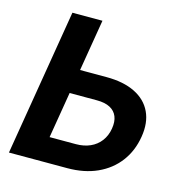

<svg xmlns="http://www.w3.org/2000/svg" viewBox="-108 -825 871 922"><g transform="rotate(15 328.0 -364.0)"><path d="M192.9 -471.2H377.4Q462.4 -471.2 519.5 -442.9Q576.7 -414.6 601.3 -362.3Q626 -310.1 614.3 -238.8Q602.5 -165.5 561.8 -111.8Q521 -58.1 456.8 -29.1Q392.6 0 308.1 0H18.6L139.2 -727.5H288.6L188 -122.1H318.4Q358.4 -122.1 389.6 -136Q420.9 -149.9 440.9 -176.5Q460.9 -203.1 466.8 -239.3Q472.7 -274.9 462.6 -299.8Q452.6 -324.7 427.5 -338.1Q402.3 -351.6 361.8 -351.6H173.3Z"/></g></svg>

Font: Inter 18pt
Style: Bold Italic
Weight: 700
Italic angle: -9.3988°
Designer: Rasmus Andersson
Foundry: rsms
Version: Version 4.001;git-66647c0bb